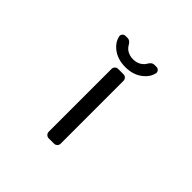

<svg xmlns="http://www.w3.org/2000/svg" viewBox="-216 -1210 1432 1432"><g transform="rotate(45 500.0 -494.5)"><path d="M473.6 -21.5Q460 -21.5 449.7 -31.7Q439.5 -42 439.5 -56.6V-718.8Q439.5 -733.4 449.7 -743.7Q460 -753.9 473.6 -753.9H530.3Q544.9 -753.9 555.2 -743.7Q565.4 -733.4 565.4 -718.8V-56.6Q565.4 -42 555.2 -31.7Q544.9 -21.5 530.3 -21.5ZM307.6 -932.6Q307.6 -935.5 307.6 -938.5Q307.6 -948.2 315.4 -956.1Q325.2 -966.8 338.9 -966.8H362.3Q387.7 -966.8 405.3 -933.6Q414.1 -918 428.7 -906.2Q460 -882.8 502.4 -882.8Q544.9 -882.8 575.2 -906.2Q590.8 -918 599.6 -933.6Q617.2 -966.8 643.6 -966.8H665Q679.7 -966.8 689.5 -956.1Q697.3 -948.2 697.3 -938.5Q697.3 -935.5 697.3 -932.6Q686.5 -881.8 643.6 -847.7Q587.9 -800.8 502.4 -800.8Q417 -800.8 360.4 -847.7Q318.4 -881.8 307.6 -932.6Z"/></g></svg>

Font: Gen Jyuu Gothic L Monospace Medium
Style: Regular
Weight: 500
Designer: [Source Han Sans]
Ryoko NISHIZUKA  (kana & ideographs); Paul D. Hunt (Latin, Greek & Cyrillic); Wenlong ZHANG  (bopomofo
Version: Version 1.002.20150607